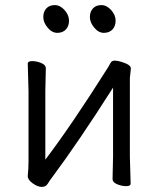

<svg xmlns="http://www.w3.org/2000/svg" viewBox="-20 -721 623 754"><path d="M434 -640Q434 -618 421.5 -605Q409 -592 388 -592Q367 -592 350 -612.5Q333 -633 333 -654Q333 -675 345 -688Q357 -701 378 -701Q399 -701 416.5 -681.5Q434 -662 434 -640ZM251 -640Q251 -618 238.5 -605Q226 -592 205 -592Q184 -592 167 -612.5Q150 -633 150 -654Q150 -675 162 -688Q174 -701 195 -701Q216 -701 233.5 -681.5Q251 -662 251 -640ZM422 -18 424 -106V-377Q290 -166 185 -25Q175 -12 167.5 0.5Q160 13 144 13Q128 13 108.5 -1Q89 -15 89 -29V-31Q92 -58 92 -86V-364L89 -471Q89 -481 106.5 -481Q124 -481 142 -473.5Q160 -466 160 -453L158 -364V-94Q262 -231 404 -456Q409 -464 414 -473.5Q419 -483 430.5 -483Q442 -483 457 -478Q494 -467 494 -452L490 -415V-106L493 0Q493 10 475.5 10Q458 10 440 2.5Q422 -5 422 -18Z"/></svg>

Font: ToneOZ-Pinyin-WenKai-Regular
Style: Regular
Weight: 400
Designer: Fontworks Inc.
Foundry: ToneOZ
Version: Version 0.240331